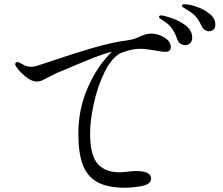

<svg xmlns="http://www.w3.org/2000/svg" viewBox="-20 -883 1040 897"><path d="M778 -663Q778 -652 771.5 -646.5Q765 -641 755 -641Q734 -641 699 -648Q692 -649 672 -652Q652 -655 639 -655Q609 -655 581.5 -647.5Q554 -640 542 -634Q501 -612 468.5 -546Q436 -480 418.5 -400Q401 -320 401 -260Q401 -159 435.5 -118.5Q470 -78 540 -78L568 -80Q598 -84 614 -84Q686 -84 686 -49Q686 -23 645.5 -14.5Q605 -6 564 -6Q481 -6 433.5 -33Q386 -60 366 -115Q346 -170 346 -259Q346 -373 390.5 -474.5Q435 -576 503 -641L495 -639Q467 -633 415.5 -612.5Q364 -592 284 -558L241 -540Q233 -536 206 -522Q187 -512 176 -507Q165 -502 153 -502Q128 -502 99.5 -525Q71 -548 56 -571Q51 -578 51 -583Q51 -587 54 -590Q57 -593 61 -593Q67 -593 74 -589Q76 -588 91 -579.5Q106 -571 128 -571Q133 -571 145 -573Q148 -574 206 -593Q318 -631 411.5 -658.5Q505 -686 584 -696Q599 -698 613 -703.5Q627 -709 631 -711Q661 -726 685 -726Q719 -726 748.5 -707.5Q778 -689 778 -663ZM921 -763Q909 -789 895.5 -804.5Q882 -820 858 -835Q852 -839 845.5 -842.5Q839 -846 834.5 -849.5Q830 -853 830 -857Q830 -863 842 -863Q864 -863 898.5 -851.5Q933 -840 959.5 -818.5Q986 -797 986 -768Q986 -751 976.5 -744Q967 -737 955 -737Q946 -737 936.5 -743.5Q927 -750 921 -763ZM808 -700Q798 -729 783.5 -749.5Q769 -770 745 -785Q742 -787 735.5 -791Q729 -795 726 -798Q723 -801 723 -804Q723 -811 733 -811Q744 -811 780.5 -799Q817 -787 847.5 -764Q878 -741 878 -707Q878 -690 868 -681Q858 -672 845 -672Q835 -672 824 -678.5Q813 -685 808 -700Z"/></svg>

Font: Shippori Mincho
Style: Regular
Weight: 400
Designer: FONTDASU
Foundry: FONTDASU / Google Inc. / but / Adobe
Version: Version 3.110; ttfautohint (v1.8.3)